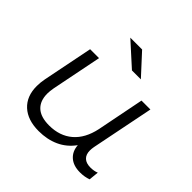

<svg xmlns="http://www.w3.org/2000/svg" viewBox="-185 -904 1081 1081"><g transform="rotate(45 356.0 -363.5)"><path d="M668 -65 662 -6Q632 5 596 5Q543 5 512.5 -22Q482 -49 479 -95Q442 -44 388 -19.5Q334 5 267 5Q179 5 129.5 -40.5Q80 -86 80 -167Q80 -195 86 -226L146 -526H217L157 -226Q152 -198 152 -179Q152 -121 185.5 -90Q219 -59 286 -59Q370 -59 425 -106Q480 -153 499 -243L555 -526H626L551 -152Q548 -136 548 -122Q548 -90 566 -73Q584 -56 618 -56Q646 -56 668 -65ZM260 -732H354L468 -608H397Z"/></g></svg>

Font: Montserrat Alternates
Style: Italic
Weight: 400
Italic angle: -11.3°
Designer: Julieta Ulanovsky
Foundry: Julieta Ulanovsky
Version: Version 7.200